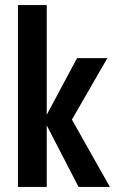

<svg xmlns="http://www.w3.org/2000/svg" viewBox="-20 -740 466 760"><path d="M51 0V-720H165V0ZM291 0 154 -265 285 -510H405L251 -243L252 -289L415 0Z"/></svg>

Font: Instrument Sans Condensed SemiBold
Style: Regular
Weight: 600
Width: 3
Designer: Rodrigo Fuenzalida
Foundry: fragTYPE
Version: Version 1.000;gftools[0.9.28]